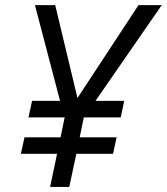

<svg xmlns="http://www.w3.org/2000/svg" viewBox="-20 -734 655 754"><path d="M523.9 -713.9H615.2L355 -337.9H467.8L454.1 -272.9H309.1L293 -194.8H438L423.8 -129.9H279.8L252 0H176.8L204.1 -129.9H62L76.2 -194.8H217.8L233.9 -272.9H91.8L106 -337.9H215.8L117.2 -713.9H196.8L284.2 -349.1Z"/></svg>

Font: Open Sans Hebrew
Style: Italic
Weight: 400
Italic angle: -12°
Foundry: Ascender Corporation, Yanek Iontef
Version: Version 2.001;PS 002.001;hotconv 1.0.70;makeotf.lib2.5.58329